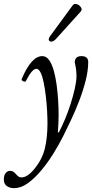

<svg xmlns="http://www.w3.org/2000/svg" viewBox="-73 -708 479 999"><path d="M0 271Q-22 271 -37.5 260Q-53 249 -53 226Q-53 204 -43.5 192.5Q-34 181 -21 181Q-10 181 -3.5 185.5Q3 190 10 198Q17 206 23 210.5Q29 215 39 215Q71 215 109 167Q148 118 161 62Q174 6 174 -66Q174 -95 172 -132Q170 -169 165.5 -207Q161 -245 154.5 -277.5Q148 -310 138.5 -330Q129 -350 116 -350Q94 -350 62 -287Q59 -280 48 -285Q37 -290 40 -297Q90 -416 147 -416Q168 -416 182.5 -395.5Q197 -375 206.5 -341.5Q216 -308 221.5 -267.5Q227 -227 229.5 -186Q232 -145 232 -111Q232 -90 231 -67Q230 -44 228 -19H233Q248 -47 264.5 -86Q281 -125 294.5 -167.5Q308 -210 316.5 -248.5Q325 -287 325 -312Q325 -346 316 -383Q316 -416 351 -416Q386 -416 386 -385Q386 -341 372.5 -288Q359 -235 338.5 -182Q318 -129 295.5 -81.5Q273 -34 256 0Q234 44 204.5 91.5Q175 139 141 179.5Q107 220 71.5 245.5Q36 271 0 271ZM217 -504Q205 -492 195 -491.5Q185 -491 181.5 -498.5Q178 -506 187 -519L305 -680Q313 -691 326.5 -686.5Q340 -682 348 -670Q356 -658 347 -648Z"/></svg>

Font: Junicode
Style: Italic
Weight: 400
Italic angle: -11°
Designer: Peter S. Baker
Version: Version 2.100; ttfautohint (v1.8.4)